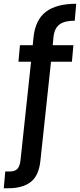

<svg xmlns="http://www.w3.org/2000/svg" viewBox="-69 -790 425 1020"><path d="M-49 210 -41 121H-17Q9 121 22.5 108Q36 95 40 61L96 -462H29L37 -550H105L109 -592Q119 -685 175 -727.5Q231 -770 336 -770L328 -680Q274 -680 247 -660Q220 -640 215 -592L211 -550H321L313 -462H202L146 61Q138 143 94.5 176.5Q51 210 -23 210Z"/></svg>

Font: Ultramarine Medium
Style: Regular
Weight: 500
Designer: Colophon Foundry, Jonny Pinhorn
Foundry: Colophon Foundry
Version: Version 1.200; ttfautohint (v1.8.3)